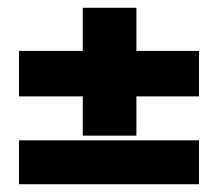

<svg xmlns="http://www.w3.org/2000/svg" viewBox="-20 -474 560 494"><path d="M193 -226H29V-343H193V-454H331V-343H492V-226H331V-125H193ZM492 0H29V-113H492Z"/></svg>

Font: Tajawal Black
Style: Regular
Weight: 900
Designer: Boutros Fonts
Foundry: Created by Boutros International 2017
Version: Version 1.700